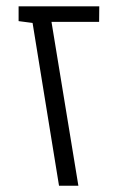

<svg xmlns="http://www.w3.org/2000/svg" viewBox="-20 -590 376 610"><path d="M83.5 -517.1 39.1 -522.9V-569.8H295.4L294.9 -520.5H143.6L229 0H167.5Z"/></svg>

Font: Heebo Light
Style: Regular
Weight: 300
Designer: Oded Ezer
Foundry: Meir Sadan
Version: Version 2.001; ttfautohint (v1.5.14-ce02) -l 8 -r 50 -G 200 